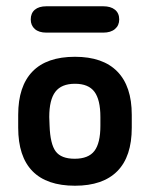

<svg xmlns="http://www.w3.org/2000/svg" viewBox="-20 -582 477 612"><path d="M38 -216V-175Q38 -83 83.5 -36.5Q129 10 219 10Q308 10 354 -36.5Q400 -83 400 -175V-216Q400 -307 354 -354Q308 -401 219 -401Q129 -401 83.5 -354Q38 -307 38 -216ZM300 -209V-181Q300 -126 281 -101Q262 -76 218 -76Q175 -76 157.5 -99.5Q140 -123 138 -182L137 -209Q137 -264 156.5 -289.5Q176 -315 219 -315Q262 -315 281 -289.5Q300 -264 300 -209ZM128 -562Q104 -562 91 -551Q78 -540 78 -520Q78 -501 91 -489.5Q104 -478 128 -478H309Q333 -478 346.5 -489.5Q360 -501 360 -520Q360 -540 346.5 -551Q333 -562 309 -562Z"/></svg>

Font: Beiruti SemiBold
Style: Regular
Weight: 600
Designer: Arlette Boutros
Foundry: Boutros
Version: Version 1.41